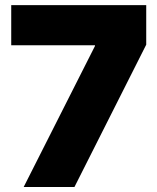

<svg xmlns="http://www.w3.org/2000/svg" viewBox="-20 -748 629 768"><path d="M74.7 0 359.9 -564V-566.9H24.9V-727.5H564.9V-569.3L277.8 0Z"/></svg>

Font: Inter 20pt Black
Style: Regular
Weight: 900
Version: Version 4.001;git-66647c0bb